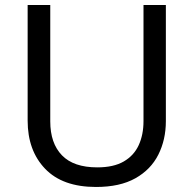

<svg xmlns="http://www.w3.org/2000/svg" viewBox="-20 -734 771 764"><path d="M640 -252Q640 -178 610 -118.5Q580 -59 518.5 -24.5Q457 10 362 10Q229 10 159.5 -62.5Q90 -135 90 -254V-714H180V-251Q180 -164 226.5 -116Q273 -68 367 -68Q432 -68 472.5 -91.5Q513 -115 532 -156.5Q551 -198 551 -252V-714H640Z"/></svg>

Font: Noto Sans Malayalam
Style: Regular
Weight: 400
Designer: Jelle Bosma - Monotype Design Team
Foundry: Monotype Imaging Inc.
Version: Version 2.103